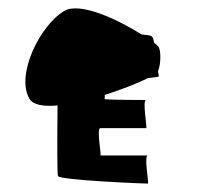

<svg xmlns="http://www.w3.org/2000/svg" viewBox="-20 -704 533 457"><path d="M50 -469C59 -454 84 -450 117 -453C116 -371 116 -290 118 -285C123 -275 322 -267 332 -267C335 -267 322 -334 332 -334H219C222 -334 209 -399 219 -399H328C331 -399 318 -466 328 -466C328 -466 244 -466 229 -468C229 -470 230 -474 229 -478C270 -491 308 -506 332 -518C348 -520 358 -521 358 -522C358 -524 357 -529 356 -535C363 -548 364 -588 356 -594C354 -596 351 -599 347 -602C343 -621 343 -619 317 -622C260 -658 170 -700 133 -678C75 -644 17 -525 50 -469Z"/></svg>

Font: Ampere
Style: SC
Weight: 400
Version: Version 1